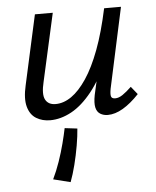

<svg xmlns="http://www.w3.org/2000/svg" viewBox="-50 -459 619 760"><g transform="rotate(-5 259.5 -79.0)"><path d="M141 7Q110 7 86 -7.5Q62 -22 53 -54.5Q44 -87 56 -139L117 -416H188L128 -147Q116 -98 127.5 -76.5Q139 -55 168 -55Q200 -55 231 -76.5Q262 -98 291.5 -142Q321 -186 346.5 -254Q372 -322 392 -416H440Q416 -300 382 -219.5Q348 -139 308 -89Q268 -39 225.5 -16Q183 7 141 7ZM200 258 132 241Q147 210 159.5 174Q172 138 181 103Q190 68 195 43L245 49Q243 78 236.5 116Q230 154 220.5 191.5Q211 229 200 258ZM370 6Q353 6 340 -2Q327 -10 323 -28Q319 -46 325 -77L401 -416H459L390 -97Q386 -76 388.5 -66.5Q391 -57 405 -57Q419 -57 434.5 -67.5Q450 -78 470 -97L495 -66Q462 -31 430.5 -12.5Q399 6 370 6Z"/></g></svg>

Font: Ysabeau Office Medium
Style: Italic
Weight: 500
Italic angle: -12°
Designer: Christian Thalmann (Catharsis Fonts)
Version: Version 2.001;gftools[0.9.30]; featfreeze: tnum,lnum,ss02